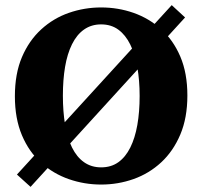

<svg xmlns="http://www.w3.org/2000/svg" viewBox="-20 -701 788 748"><path d="M701 -633 99 27 46 -21 649 -681ZM225 -328Q225 -267 233.5 -215.5Q242 -164 260.5 -126.5Q279 -89 307.5 -69Q336 -49 374 -49Q413 -49 441 -69Q469 -89 487.5 -126Q506 -163 515 -214Q524 -265 524 -327Q524 -388 515 -439Q506 -490 487.5 -527.5Q469 -565 441 -585.5Q413 -606 374 -606Q336 -606 307.5 -586Q279 -566 260.5 -528.5Q242 -491 233.5 -440.5Q225 -390 225 -328ZM374 -672Q440 -672 500 -651Q560 -630 607.5 -587.5Q655 -545 682.5 -480.5Q710 -416 710 -329Q710 -242 682.5 -177Q655 -112 608 -68.5Q561 -25 500.5 -3.5Q440 18 374 18Q309 18 248.5 -3Q188 -24 140.5 -66.5Q93 -109 65.5 -174Q38 -239 38 -326Q38 -414 65.5 -478.5Q93 -543 140.5 -586.5Q188 -630 248.5 -651Q309 -672 374 -672Z"/></svg>

Font: Source Serif 4 ExtraBold
Style: Regular
Weight: 800
Designer: Frank Grießhammer
Foundry: Adobe Systems Incorporated
Version: Version 4.004;hotconv 1.0.116;makeotfexe 2.5.65601